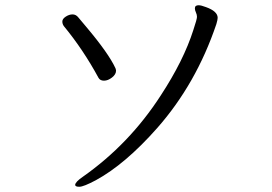

<svg xmlns="http://www.w3.org/2000/svg" viewBox="-20 -697 1040 733"><path d="M346 -9Q458 -70 580 -208Q729 -377 806 -605Q811 -622 811 -629Q811 -654 766 -670Q748 -677 738 -677Q724 -677 724 -665Q724 -658 728 -649.5Q732 -641 732 -632.5Q732 -624 718 -582Q681 -466 594 -333Q474 -147 296 -22Q267 -2 267 9Q267 16 283 16Q299 16 346 -9ZM423 -427Q423 -430 421 -436Q395 -493 308 -596Q288 -619 279 -630.5Q270 -642 257 -642Q244 -642 231 -633.5Q218 -625 218 -615Q218 -605 224 -597Q298 -507 356 -400Q362 -389 377 -389Q392 -389 407.5 -401Q423 -413 423 -427Z"/></svg>

Font: LXGW WenKai Mono TC
Style: Regular
Weight: 400
Designer: LXGW / Fontworks Inc.
Foundry: LXGW / Fontworks Inc.
Version: Version 1.330